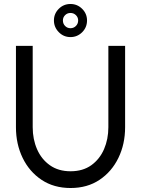

<svg xmlns="http://www.w3.org/2000/svg" viewBox="-20 -930 708 963"><path d="M334 13Q250 13 188.5 -28Q127 -69 93.5 -138.2Q60 -207.5 60 -292V-700H144V-292Q144 -231.5 166 -181.2Q188 -131 230.5 -101Q273 -71 334 -71Q395.5 -71 437.8 -101.2Q480 -131.5 501.8 -181.8Q523.5 -232 523.5 -292V-700H607.5V-292Q607.5 -207.5 574 -138.2Q540.5 -69 479.2 -28Q418 13 334 13ZM333.5 -744Q299 -744 274.8 -768.8Q250.5 -793.5 250.5 -827.5Q250.5 -861.5 274.8 -885.8Q299 -910 333.5 -910Q367.5 -910 392 -885.8Q416.5 -861.5 416.5 -827.5Q416.5 -792.5 392 -768.2Q367.5 -744 333.5 -744ZM333.5 -788.5Q349.5 -788.5 360.8 -799.8Q372 -811 372 -827.5Q372 -843 360.8 -854Q349.5 -865 333.5 -865Q317.5 -865 306.5 -854Q295.5 -843 295.5 -827.5Q295.5 -811 306.5 -799.8Q317.5 -788.5 333.5 -788.5Z"/></svg>

Font: Urbanist Medium
Style: Regular
Weight: 500
Designer: Corey Hu
Foundry: Corey Hu
Version: Version 1.321; ttfautohint (v1.8.4.7-5d5b)